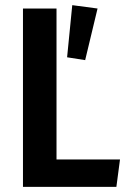

<svg xmlns="http://www.w3.org/2000/svg" viewBox="-20 -724 496 744"><path d="M310 -491 358 -691 260 -704 240 -502ZM199 -691V-106H445L431 0H69V-691Z"/></svg>

Font: Fira Sans Condensed Medium
Style: Regular
Weight: 500
Width: 3
Designer: Carrois Corporate & Edenspiekermann AG
Foundry: Carrois Corporate GbR & Edenspiekermann AG
Version: Version 4.203;PS 004.203;hotconv 1.0.88;makeotf.lib2.5.64775